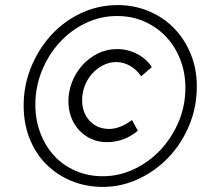

<svg xmlns="http://www.w3.org/2000/svg" viewBox="-20 -726 824 755"><path d="M73 -311Q73 -389 101.5 -460Q130 -531 179.5 -586Q229 -641 297 -673.5Q365 -706 443 -706Q507 -706 564 -682.5Q621 -659 663 -616.5Q705 -574 729.5 -515Q754 -456 754 -386Q754 -305 724 -233Q694 -161 643 -107.5Q592 -54 525 -22.5Q458 9 384 9Q318 9 261 -14.5Q204 -38 162 -80Q120 -122 96.5 -181Q73 -240 73 -311ZM709 -381Q709 -440 689 -491.5Q669 -543 633.5 -581Q598 -619 548.5 -641Q499 -663 440 -663Q374 -663 315.5 -634.5Q257 -606 213.5 -558Q170 -510 144.5 -447Q119 -384 119 -315Q119 -254 139 -202Q159 -150 194 -112.5Q229 -75 278 -54Q327 -33 384 -33Q448 -33 506.5 -60.5Q565 -88 610 -135.5Q655 -183 682 -246Q709 -309 709 -381ZM249 -328Q249 -366 263 -402.5Q277 -439 302.5 -468Q328 -497 363.5 -515Q399 -533 441 -533Q482 -533 519 -514Q556 -495 577 -462L535 -426Q518 -452 491.5 -467Q465 -482 438 -482Q410 -482 385.5 -469.5Q361 -457 342.5 -436.5Q324 -416 313.5 -389Q303 -362 303 -332Q303 -282 333 -250.5Q363 -219 409 -219Q452 -219 499 -254Q505 -243 510.5 -233Q516 -223 522 -212Q495 -189 464 -178Q433 -167 401 -167Q368 -167 340.5 -179Q313 -191 292.5 -212.5Q272 -234 260.5 -263.5Q249 -293 249 -328Z"/></svg>

Font: Rosa Sans Light
Style: Italic
Weight: 300
Italic angle: -12°
Designer: Pentagram / MCKL
Foundry: Pentagram / MCKL
Version: Version 1.005;September 16, 2019;FontCreator 11.5.0.2425 64-